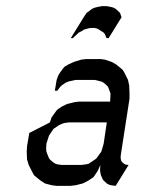

<svg xmlns="http://www.w3.org/2000/svg" viewBox="-20 -604 476 624"><path d="M66.9 -110.8 67.9 -128.9 75.2 -171.9 142.1 -206.1 147.9 -223.1 153.8 -231 163.1 -244.1 168 -249 181.2 -257.8 198.2 -266.1 222.2 -272 237.8 -273.9H337.9L338.9 -292V-300.8L335.9 -309.1L331.1 -321.8L327.1 -326.2L316.9 -335L310.1 -338.9L301.8 -340.8L288.1 -344.2H225.1L210 -340.8L202.1 -338.9L192.9 -335L180.2 -326.2L175.8 -321.8L166 -309.1H158.2L164.1 -344.2L169.9 -359.9L175.8 -369.1L185.1 -381.8L189.9 -387.2L203.1 -395L220.2 -402.8L244.1 -410.2L259.8 -412.1H306.2L320.8 -410.2L342.8 -402.8L356.9 -395L377.9 -377.9L383.8 -369.1L396 -344.2L399.9 -326.2L400.9 -300.8V-283.2L373 -103L372.1 -94.2V-89.8L374 -81.1L378.9 -75.2L386.2 -69.8L390.1 -68.8L397.9 -67.9L356 0L340.8 -2L334 -3.9L327.1 -7.8L316.9 -17.1L314 -21L308.1 -34.2L306.2 -43L305.2 -50.8L306.2 -67.9L298.8 -50.8L293.9 -43L284.2 -28.8L278.8 -24.9L267.1 -17.1L249 -7.8L226.1 -2L209 0H163.1L147.9 -2L126 -7.8L111.8 -17.1L90.8 -34.2L85.9 -43L73.2 -67.9L67.9 -85.9ZM129.9 -120.1 130.9 -110.8 133.8 -103 139.2 -89.8 142.1 -85.9 151.9 -77.1 160.2 -71.8 167 -69.8 181.2 -67.9H244.1L258.8 -69.8L268.1 -71.8L275.9 -77.1L289.1 -85.9L293.9 -89.8L303.2 -103L309.1 -110.8L312 -120.1L316.9 -137.2L327.1 -206.1H203.1L189 -204.1L180.2 -201.2L170.9 -196.8L158.2 -188L153.8 -185.1L145 -171.9L139.2 -163.1L136.2 -153.8L130.9 -137.2ZM210 -480 252 -547.9 261.2 -562 267.1 -565.9 278.8 -575.2 288.1 -579.1 295.9 -581.1 311 -584H327.1L341.8 -581.1L349.1 -579.1L356 -575.2L366.2 -565.9L370.1 -562L375 -547.9L333 -480H326.2L320.8 -493.2L316.9 -498L306.2 -504.9L298.8 -509.8L292 -512.2L285.2 -513.2H276.9L269 -512.2L252.9 -507.8L249 -504.9L235.8 -498L216.8 -480Z"/></svg>

Font: Petahja
Style: Italic
Weight: 400
Designer: T. Christopher White
Version: Version 1.1